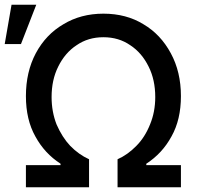

<svg xmlns="http://www.w3.org/2000/svg" viewBox="-39 -795 842 815"><path d="M218 -94V-100Q150 -144 111 -216Q71 -287 71 -387Q71 -490 113 -569Q156 -649 230 -692Q304 -737 400 -737Q497 -737 570 -692Q643 -649 686 -569Q729 -490 729 -387Q729 -287 689 -216Q650 -144 582 -100V-94H729V0H460V-119Q503 -138 540 -176Q576 -212 598 -267Q620 -320 620 -383Q620 -456 592 -512Q563 -571 514 -603Q465 -637 400 -637Q335 -637 286 -603Q237 -571 208 -512Q180 -456 180 -383Q180 -321 201 -267Q225 -212 259 -176Q295 -139 339 -119V0H71V-94ZM115 -775 50 -608H-19L10 -775Z"/></svg>

Font: Sinter Medium
Style: Regular
Weight: 500
Foundry: Adobe & rsms
Version: Version 1.000